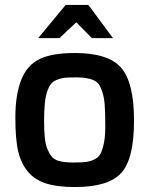

<svg xmlns="http://www.w3.org/2000/svg" viewBox="-20 -750 603 775"><path d="M282 -536Q418 -536 469.5 -476Q521 -416 521 -262.5Q521 -109 469.5 -52Q418 5 282 5Q213 5 167.5 -9Q122 -23 94 -55.5Q66 -88 54 -136.5Q42 -185 42 -276Q42 -367 65.5 -427Q89 -487 139.5 -511.5Q190 -536 282 -536ZM212 -102Q237 -94 274.5 -94Q312 -94 329 -96.5Q346 -99 363 -107.5Q380 -116 388 -134Q405 -174 405 -237Q405 -300 402.5 -328.5Q400 -357 393.5 -377.5Q387 -398 379 -409.5Q371 -421 356 -427Q332 -437 294 -437.5Q256 -438 240 -436Q224 -434 208.5 -427.5Q193 -421 184.5 -409.5Q176 -398 169.5 -377.5Q163 -357 160.5 -328.5Q158 -300 158 -260Q158 -220 161 -193Q164 -166 171.5 -148Q179 -130 188 -119Q197 -108 212 -102ZM134 -596 245 -730H337L436 -596H351L288 -660L220 -596Z"/></svg>

Font: Exo
Style: DemiBold
Weight: 600
Designer: Natanael Gama
Version: Version 1.00